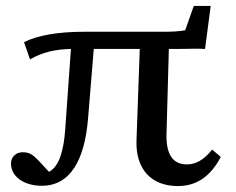

<svg xmlns="http://www.w3.org/2000/svg" viewBox="-20 -614 796 647"><path d="M579 13C646 13 691 -23 724 -85L695 -110C666 -74 639 -60 610 -60C568 -60 540 -86 541 -159L549 -449H561C625 -449 645 -451 671 -449L690 -594H633L604 -512C582 -508 559 -507 529 -507H264C176 -507 107 -495 61 -472L81 -414C123 -438 166 -448 219 -449L200 -181C195 -106 179 -52 145 -35L108 -75C89 -94 78 -101 56 -101C35 -101 17 -86 17 -63C17 -20 59 12 121 12C217 12 266 -75 277 -218L296 -449H451L440 -142C436 -42 492 13 579 13Z"/></svg>

Font: TPK Tissa Web Medium
Style: Regular
Weight: 500
Designer: Jacques Le Bailly, Suppakit Chalermlarp | Katatrad Co.,Ltd.
Foundry: Jacques Le Bailly, Cadson Demak Co.,Ltd.
Version: Version 5.000;Glyphs 3.1.2 (3151)